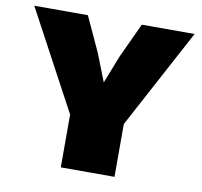

<svg xmlns="http://www.w3.org/2000/svg" viewBox="-75 -740 863 820"><g transform="rotate(10 356.5 -330.0)"><path d="M704.1 -660.2 473.1 -229V0H240.2V-229L8.8 -660.2H241.2L311 -508.8L357.9 -389.2L404.8 -508.8L475.1 -660.2Z"/></g></svg>

Font: Work Sans Black
Style: Regular
Weight: 900
Designer: Wei Huang
Foundry: Wei Huang
Version: Version 2.012